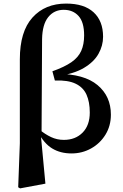

<svg xmlns="http://www.w3.org/2000/svg" viewBox="-20 -839 687 1074"><path d="M81.8 208.4 91 -37.8V-507.3Q91 -662.6 161.5 -740.8Q232 -819 350 -819Q450.5 -819 503.5 -770.3Q556.6 -721.6 556.6 -633.4Q556.6 -583.7 530.9 -537.9Q505.2 -492.2 449.2 -459Q393.2 -425.8 300.8 -413V-426Q451 -425.4 525.6 -363Q600.3 -300.6 600.3 -197.9Q600.3 -134.9 569.9 -85.6Q539.5 -36.4 489.5 -8.6Q439.5 19.3 380.1 19.3Q317.7 19.3 271.7 -8.7Q225.7 -36.6 193 -100.4H190.3L200.7 -114.1Q232 -88.1 265.5 -72.3Q298.9 -56.5 337 -56.5Q401.8 -56.5 442 -97.2Q482.2 -137.9 482.2 -209.4Q482.2 -268.6 463.9 -309.5Q445.5 -350.5 402.8 -370.9Q360.1 -391.4 286.9 -388.7L273.1 -440.3Q340.5 -464.2 379.3 -491Q418 -517.9 434.3 -554.3Q450.6 -590.7 450.6 -641Q450.6 -715.2 419.4 -749.6Q388.1 -784.1 336.4 -784.1Q282.8 -784.1 249.8 -743.3Q216.9 -702.5 215.4 -620.3L212.5 -95.2L208.3 -85L234 188.3L92.4 214.7Z"/></svg>

Font: Noto Serif HK
Style: Regular
Weight: 200
Designer: Ryoko NISHIZUKA 西塚涼子 (kana & ideographs); Frank Grießhammer (Latin, Greek & Cyrillic); Wenlong ZHANG 张文龙 (bopomofo); San
Foundry: Adobe
Version: Version 2.001;hotconv 1.1.0;makeotfexe 2.6.0